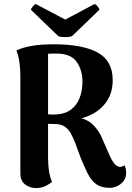

<svg xmlns="http://www.w3.org/2000/svg" viewBox="-20 -936 670 971"><path d="M163 15Q129 15 106 -4Q83 -23 83 -56V-551Q83 -567 81.5 -589Q80 -611 76 -635Q72 -659 63 -681Q95 -696 141 -704Q187 -712 254 -712Q397 -712 473.5 -670.5Q550 -629 550 -531Q550 -467 518 -421Q486 -375 429 -350.5Q372 -326 296 -327L315 -346Q367 -347 399 -336Q431 -325 451.5 -304Q472 -283 488 -255L529 -162Q544 -126 557.5 -109.5Q571 -93 586 -92Q591 -92 597.5 -94Q604 -96 610 -100Q615 -89 616.5 -79.5Q618 -70 618 -62Q618 -36 604 -19Q590 -2 571 6Q552 14 536 14Q493 14 467.5 -4Q442 -22 424.5 -56.5Q407 -91 388 -138L360 -214Q350 -239 338.5 -260.5Q327 -282 307.5 -295.5Q288 -309 254 -309L208 -310L197 -360Q213 -359 229 -357.5Q245 -356 261 -357Q308 -359 338 -381Q368 -403 382.5 -440Q397 -477 397 -522Q397 -582 367.5 -623.5Q338 -665 266 -665Q253 -665 242.5 -665Q232 -665 223 -664V-138Q223 -122 224.5 -101Q226 -80 230 -58.5Q234 -37 243 -16Q234 -8 213 3.5Q192 15 163 15ZM344 -753Q338 -750 324 -749Q310 -748 295.5 -749Q281 -750 275 -753L136 -887Q137 -892 145.5 -902.5Q154 -913 160 -916L310 -837L459 -916Q466 -913 474.5 -902.5Q483 -892 483 -887Z"/></svg>

Font: Arima Thin
Style: Regular
Weight: 100
Designer: Joana Correia and Natanael Gama
Foundry: NDISCOVER
Version: Version 1.101;gftools[0.9.23]